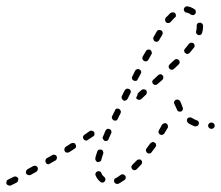

<svg xmlns="http://www.w3.org/2000/svg" viewBox="-29 -569 700 608"><path d="M27 6Q28 5 28 3Q29 1 29 -1Q29 -3 28 -5Q27 -7 25 -8Q24 -9 22 -10Q20 -10 18 -10Q16 -10 14 -9Q3 -3 -4 0Q-5 1 -7 2Q-8 4 -8 6Q-9 8 -9 10Q-9 12 -8 14Q-6 17 -2 18Q2 20 6 18Q12 15 24 9Q25 8 27 6ZM368 -2Q369 -3 369 -5Q369 -7 369 -9Q369 -11 367 -13Q366 -14 365 -15Q363 -16 361 -17Q359 -17 357 -17Q355 -16 353 -15Q345 -9 338 -5Q336 -5 334 -3Q333 -2 333 0Q332 2 332 4Q332 6 333 8Q335 12 339 13Q343 14 346 13Q355 8 365 1Q367 0 368 -2ZM292 9Q294 9 296 9Q298 9 300 8Q301 7 303 5Q305 2 305 -2Q304 -6 301 -9Q295 -13 292 -21Q291 -25 287 -26Q283 -28 279 -26Q277 -25 276 -24Q274 -22 274 -21Q273 -19 273 -17Q273 -15 274 -13Q279 -1 289 7Q290 8 292 9ZM89 -28Q90 -29 90 -31Q91 -33 91 -35Q91 -37 90 -39Q88 -43 84 -44Q80 -45 76 -43L58 -33Q57 -32 55 -30Q54 -29 54 -27Q53 -25 53 -23Q53 -21 54 -19Q55 -18 57 -16Q59 -15 60 -15Q62 -14 64 -14Q66 -15 68 -15L86 -25Q87 -26 89 -28ZM420 -51Q421 -53 421 -55Q421 -57 420 -59Q419 -61 418 -62Q415 -65 411 -64Q406 -64 404 -61Q397 -54 390 -47Q389 -45 388 -44Q387 -42 387 -40Q387 -38 388 -36Q389 -34 390 -33Q393 -30 397 -30Q401 -30 404 -33Q411 -40 418 -48Q420 -49 420 -51ZM151 -67Q152 -71 150 -75Q148 -78 144 -79Q140 -80 137 -78L119 -68Q116 -66 115 -62Q114 -58 116 -54Q117 -52 118 -51Q120 -50 122 -49Q124 -49 126 -49Q128 -50 129 -51L147 -61Q150 -63 151 -67ZM274 -61Q276 -57 280 -56Q282 -56 284 -56Q286 -57 288 -58Q290 -59 291 -60Q292 -62 292 -64Q295 -72 298 -83Q299 -86 297 -90Q296 -94 292 -95Q288 -96 284 -95Q280 -93 279 -89Q275 -78 273 -69Q272 -65 274 -61ZM465 -107Q466 -109 465 -111Q465 -113 464 -115Q463 -116 461 -117Q458 -120 454 -119Q450 -118 447 -115Q441 -107 435 -99Q433 -96 433 -92Q434 -88 437 -85Q439 -84 441 -83Q443 -83 445 -83Q447 -83 448 -84Q450 -85 451 -87Q457 -95 463 -103Q465 -105 465 -107ZM212 -104Q212 -108 210 -112Q209 -113 208 -115Q206 -116 204 -116Q202 -117 200 -116Q198 -116 196 -115L179 -104Q176 -102 175 -98Q174 -94 176 -90Q177 -89 179 -87Q180 -86 182 -86Q184 -85 186 -86Q188 -86 190 -87L207 -98Q211 -100 212 -104ZM296 -133Q296 -131 297 -129Q298 -127 299 -126Q301 -124 302 -123Q306 -122 310 -123Q314 -125 315 -129Q319 -138 323 -147Q324 -149 324 -151Q324 -153 323 -155Q323 -157 321 -158Q320 -160 318 -160Q314 -162 311 -161Q307 -159 305 -155Q301 -145 297 -136Q296 -135 296 -133ZM269 -140Q270 -141 270 -143Q271 -145 270 -147Q270 -149 269 -151Q267 -154 262 -155Q258 -156 255 -154L238 -142Q235 -140 234 -136Q233 -132 236 -128Q238 -125 242 -124Q246 -123 249 -126L266 -137Q268 -138 269 -140ZM503 -168Q503 -170 502 -172Q502 -174 501 -175Q499 -177 498 -178Q494 -180 490 -178Q486 -177 484 -174Q479 -165 474 -156Q472 -153 473 -149Q474 -145 478 -143Q481 -141 485 -142Q489 -143 491 -146Q497 -155 502 -164Q503 -166 503 -168ZM648 -164Q651 -167 651 -171Q651 -173 650 -175Q649 -177 648 -178Q646 -179 645 -180Q643 -181 641 -181H640Q636 -181 633 -178Q630 -175 630 -171Q630 -169 631 -167Q632 -165 633 -164Q635 -163 636 -162Q638 -161 640 -161H641Q645 -161 648 -164ZM595 -170Q599 -171 600 -175Q601 -177 601 -179Q601 -181 600 -183Q599 -185 598 -186Q596 -187 594 -188Q586 -191 578 -196Q575 -198 571 -197Q567 -197 564 -193Q563 -191 563 -189Q563 -188 563 -186Q563 -184 565 -182Q566 -180 567 -179Q577 -173 587 -169Q591 -168 595 -170ZM326 -194Q327 -190 331 -188Q333 -187 334 -187Q336 -187 338 -187Q340 -188 342 -189Q343 -191 344 -193L353 -211Q355 -215 353 -218Q352 -222 348 -224Q346 -225 344 -225Q342 -225 340 -225Q339 -224 337 -223Q336 -221 335 -219L326 -201Q324 -198 326 -194ZM537 -216Q541 -215 545 -216Q547 -217 548 -219Q549 -220 550 -222Q551 -224 550 -226Q550 -228 549 -230Q546 -237 542 -248Q540 -251 536 -253Q533 -255 529 -253Q527 -253 525 -251Q524 -250 523 -248Q522 -246 522 -244Q522 -242 523 -240Q528 -229 532 -221Q533 -217 537 -216ZM356 -261Q356 -259 357 -257Q357 -255 359 -254Q360 -252 362 -251Q365 -249 369 -251Q373 -252 375 -256L384 -274Q386 -277 385 -281Q384 -285 380 -287Q376 -289 372 -288Q368 -286 366 -283L357 -265Q356 -263 356 -261ZM427 -286Q431 -286 434 -283Q436 -280 436 -276Q436 -272 433 -269L418 -255Q416 -254 414 -253Q413 -253 411 -253Q409 -253 407 -254Q405 -255 404 -256Q403 -257 403 -257Q402 -258 402 -259L404 -263Q407 -268 407 -273L419 -284Q423 -287 427 -286ZM488 -323Q489 -327 486 -330Q483 -334 479 -334Q475 -334 472 -331L457 -317Q454 -315 453 -311Q453 -306 456 -303Q459 -300 463 -300Q467 -300 470 -303L485 -316Q488 -319 488 -323ZM389 -320Q390 -316 394 -314Q398 -312 402 -313Q406 -314 407 -318L417 -336Q419 -340 418 -343Q417 -347 413 -349Q409 -351 405 -350Q401 -349 399 -345L390 -327Q388 -324 389 -320ZM539 -368Q540 -370 540 -372Q540 -374 539 -376Q538 -378 537 -379Q534 -382 530 -382Q526 -382 523 -379Q516 -373 508 -365Q505 -362 505 -358Q505 -354 508 -351Q511 -348 515 -348Q519 -348 522 -351Q530 -358 537 -365Q538 -366 539 -368ZM422 -382Q424 -378 427 -376Q431 -374 435 -375Q439 -376 441 -380L451 -398Q453 -401 451 -405Q450 -409 447 -411Q443 -413 439 -412Q435 -411 433 -407L423 -390Q421 -386 422 -382ZM587 -425Q587 -429 584 -432Q580 -434 576 -434Q572 -433 569 -430Q564 -423 557 -415Q556 -414 555 -412Q554 -410 554 -408Q555 -406 555 -404Q556 -402 558 -401Q561 -398 565 -398Q569 -399 572 -402Q579 -410 585 -418Q588 -421 587 -425ZM457 -444Q458 -440 461 -438Q465 -436 469 -437Q473 -438 475 -442L485 -459Q487 -463 486 -467Q485 -471 481 -473Q477 -475 473 -474Q469 -473 467 -469L457 -451Q455 -448 457 -444ZM614 -489Q613 -493 610 -495Q607 -498 603 -497Q598 -497 596 -494Q593 -490 594 -486Q594 -485 594 -484Q594 -477 592 -470Q592 -468 592 -466Q592 -464 593 -463Q594 -461 596 -460Q597 -458 599 -458Q603 -457 607 -459Q610 -461 611 -465Q614 -475 614 -484Q614 -486 614 -489ZM494 -509Q493 -507 494 -505Q494 -503 495 -502Q495 -500 497 -498Q500 -496 504 -496Q508 -496 511 -499Q518 -507 524 -513Q528 -515 528 -519Q528 -524 526 -527Q523 -530 519 -530Q515 -530 511 -528Q504 -521 496 -513Q495 -511 494 -509ZM557 -547Q554 -544 553 -540Q553 -536 555 -533Q558 -529 562 -529Q569 -528 575 -523Q579 -521 583 -521Q587 -522 589 -525Q592 -528 591 -532Q591 -537 588 -539Q577 -547 564 -549Q560 -549 557 -547Z"/></svg>

Font: FRB American Cursive Dashed Light
Style: Italic
Weight: 300
Italic angle: -25°
Version: Version 2.0;Modular Font Editor K font №1